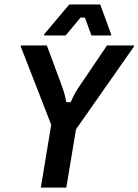

<svg xmlns="http://www.w3.org/2000/svg" viewBox="-20 -858 632 878"><path d="M166.7 0 214.2 -287.5 75 -645V-650H194.2L257.5 -480Q265 -460 271.7 -439.2Q278.3 -418.3 283.3 -390.8H303.3Q315 -418.3 327.5 -439.2Q340 -460 354.2 -480L469.2 -650H592.5V-645L327.5 -266.7L283.3 0ZM181.7 -695.8V-700.8L296.7 -837.5H438.3L488.3 -700.8V-695.8H398.3L368.3 -777.5H348.3L280 -695.8Z"/></svg>

Font: Familjen Grotesk Medium
Style: Italic
Weight: 500
Italic angle: -9.46201°
Designer: Anders Wikstroem, Jonas Baeckman, Matilda Gysing, Kristian Moeller
Foundry: Familjen STHLM AB
Version: Version 2.002; ttfautohint (v1.8.4.7-5d5b)